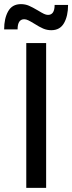

<svg xmlns="http://www.w3.org/2000/svg" viewBox="-27 -908 349 928"><path d="M100 -700H196V0H100ZM221 -762Q200 -762 181.5 -770Q163 -778 138 -794Q120 -805 109.5 -810Q99 -815 90 -815Q58 -815 58 -766H-7Q-7 -819 12.5 -853.5Q32 -888 74 -888Q95 -888 112.5 -880.5Q130 -873 157 -857Q175 -846 185.5 -841Q196 -836 205 -836Q237 -836 237 -884H302Q302 -831 282.5 -796.5Q263 -762 221 -762Z"/></svg>

Font: Gontserrat
Style: Regular
Weight: 400
Designer: Julieta Ulanovsky
Foundry: Julieta Ulanovsky
Version: Version 6.001